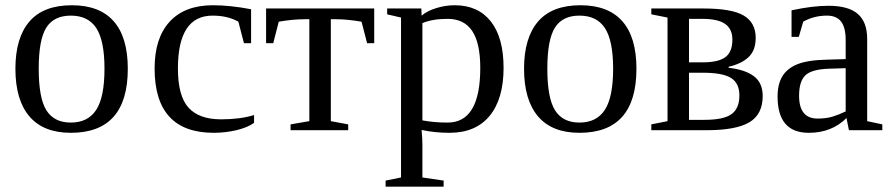

<svg xmlns="http://www.w3.org/2000/svg" viewBox="-20 -491 3361 724"><path d="M461.9 -231.9Q461.9 9.8 247.1 9.8Q143.6 9.8 90.8 -52.2Q38.1 -114.3 38.1 -231.9Q38.1 -348.1 90.8 -409.7Q143.6 -471.2 251 -471.2Q355.5 -471.2 408.7 -410.9Q461.9 -350.6 461.9 -231.9ZM374 -231.9Q374 -337.4 343.3 -384.8Q312.5 -432.1 247.1 -432.1Q183.1 -432.1 154.5 -386.7Q126 -341.3 126 -231.9Q126 -121.1 155 -75Q184.1 -28.8 247.1 -28.8Q311.5 -28.8 342.8 -76.7Q374 -124.5 374 -231.9Z M938 -27.8Q914.1 -10.3 872.1 -0.2Q830.1 9.8 786.1 9.8Q563 9.8 563 -232.9Q563 -347.7 619.9 -409.4Q676.8 -471.2 782.7 -471.2Q848.6 -471.2 926.8 -456.1V-328.1H899.9L878.9 -409.2Q838.4 -432.1 781.7 -432.1Q650.9 -432.1 650.9 -232.9Q650.9 -129.4 690.7 -85.2Q730.5 -41 814 -41Q885.3 -41 938 -57.1Z M1391.1 -459V-328.1H1364.3L1343.3 -409.2Q1289.1 -418.5 1246.1 -418.5H1227.5V-34.2L1293 -22V0H1075.7V-22L1146.5 -34.2V-418.5H1128.4Q1085.4 -418.5 1031.2 -409.2L1010.3 -328.1H983.4V-459Z M1492.2 -424.8 1439.9 -437V-459H1568.8L1569.8 -432.1Q1590.3 -449.7 1624.8 -460.4Q1659.2 -471.2 1694.8 -471.2Q1782.7 -471.2 1830.8 -410.2Q1878.9 -349.1 1878.9 -234.9Q1878.9 -118.2 1826.4 -54.2Q1773.9 9.8 1674.8 9.8Q1619.6 9.8 1569.8 -1Q1572.8 34.2 1572.8 54.2V178.2L1652.8 189.9V212.9H1434.1V189.9L1492.2 178.2ZM1791 -234.9Q1791 -328.6 1760.5 -374.3Q1730 -419.9 1668 -419.9Q1610.8 -419.9 1572.8 -403.8V-37.1Q1616.2 -28.8 1668 -28.8Q1791 -28.8 1791 -234.9Z M2379.9 -231.9Q2379.9 9.8 2165 9.8Q2061.5 9.8 2008.8 -52.2Q1956.1 -114.3 1956.1 -231.9Q1956.1 -348.1 2008.8 -409.7Q2061.5 -471.2 2168.9 -471.2Q2273.4 -471.2 2326.7 -410.9Q2379.9 -350.6 2379.9 -231.9ZM2292 -231.9Q2292 -337.4 2261.2 -384.8Q2230.5 -432.1 2165 -432.1Q2101.1 -432.1 2072.5 -386.7Q2043.9 -341.3 2043.9 -231.9Q2043.9 -121.1 2073 -75Q2102.1 -28.8 2165 -28.8Q2229.5 -28.8 2260.7 -76.7Q2292 -124.5 2292 -231.9Z M2436 0V-22L2497.1 -34.2V-424.8L2436 -437V-459H2632.3Q2740.2 -459 2784.9 -432.1Q2829.6 -405.3 2829.6 -348.1Q2829.6 -301.3 2803 -275.9Q2776.4 -250.5 2727.5 -239.3V-235.4Q2789.6 -228.5 2822.8 -203.6Q2856 -178.7 2856 -128.9Q2856 -60.1 2805.9 -30Q2755.9 0 2643.6 0ZM2636.2 -39.1Q2708.5 -39.1 2738.3 -60.5Q2768.1 -82 2768.1 -130.9Q2768.1 -177.2 2736.6 -197Q2705.1 -216.8 2629.9 -216.8H2578.1V-39.1ZM2578.1 -255.9H2629.9Q2688.5 -255.9 2715.1 -275.4Q2741.7 -294.9 2741.7 -341.8Q2741.7 -381.3 2714.6 -400.6Q2687.5 -419.9 2627.9 -419.9H2578.1Z M3104 -469.2Q3179.2 -469.2 3214.6 -438.5Q3250 -407.7 3250 -344.2V-34.2L3307.1 -22V0H3181.2L3171.9 -45.9Q3116.2 9.8 3029.8 9.8Q2912.1 9.8 2912.1 -127Q2912.1 -172.9 2929.9 -202.9Q2947.8 -232.9 2986.8 -248.8Q3025.9 -264.6 3100.1 -266.1L3168.9 -268.1V-339.8Q3168.9 -387.2 3151.6 -409.7Q3134.3 -432.1 3098.1 -432.1Q3049.3 -432.1 3008.8 -409.2L2992.2 -352.1H2964.8V-452.1Q3043.9 -469.2 3104 -469.2ZM3168.9 -233.9 3105 -231.9Q3039.6 -229.5 3016.4 -206.5Q2993.2 -183.6 2993.2 -129.9Q2993.2 -43.9 3063 -43.9Q3096.2 -43.9 3120.4 -51.5Q3144.5 -59.1 3168.9 -70.8Z"/></svg>

Font: Tinos
Style: Regular
Weight: 400
Designer: Steve Matteson
Foundry: Monotype Imaging Inc.
Version: Version 1.23